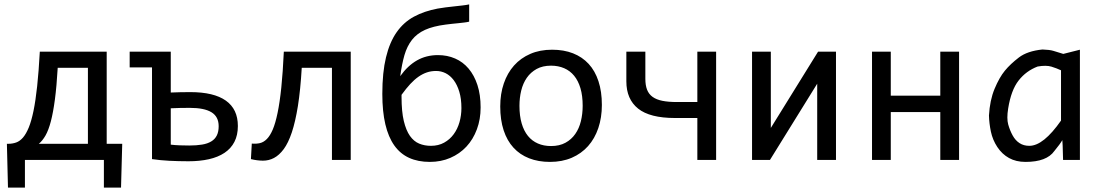

<svg xmlns="http://www.w3.org/2000/svg" viewBox="-20 -724 4988 869"><path d="M377.9 -417V-73.2H155.8C166.8 -82.4 176.9 -94.9 186 -110.8C195.1 -126.8 203.2 -148.1 210.2 -174.8C217.2 -201.5 223.3 -234.5 228.5 -273.9C233.7 -313.3 238 -361 241.2 -417ZM533.2 -73.2H462.9V-490.2H160.2C156.9 -430 152.9 -377.9 148.2 -334C143.5 -290 137.9 -252.7 131.6 -221.9C125.2 -191.2 118.1 -166.1 110.1 -146.7C102.1 -127.4 93.4 -112.2 84 -101.3C74.5 -90.4 64.3 -83 53.2 -79.1C42.2 -75.2 30.4 -73.2 18.1 -73.2H11.2L16.1 125H92.8V0H450.2V125H527.8Z M969.7 -152.8C969.7 -136.2 967 -122.3 961.4 -111.1C955.9 -99.9 947.5 -90.8 936.3 -84C925 -77.1 911.1 -72.3 894.5 -69.6C877.9 -66.8 858.7 -65.4 836.9 -65.4C823.2 -65.4 809.1 -65.7 794.4 -66.2C779.8 -66.7 766 -67.7 752.9 -69.3V-233.9C766 -234.5 780 -235 795.2 -235.4C810.3 -235.7 824.9 -235.8 838.9 -235.8C882.8 -235.8 915.6 -229.2 937.3 -215.8C958.9 -202.5 969.7 -181.5 969.7 -152.8ZM752.9 -305.2V-490.2H566.9V-418.9H668V-3.9C692.1 -0.3 718 2.2 745.8 3.7C773.7 5.1 802.7 5.9 833 5.9C867.2 5.9 898 2.8 925.5 -3.4C953 -9.6 976.6 -19.2 996.1 -32.2C1015.6 -45.2 1030.6 -61.8 1041 -82C1051.4 -102.2 1056.6 -126.1 1056.6 -153.8C1056.6 -204.6 1038.5 -242.8 1002.2 -268.6C965.9 -294.3 912.3 -307.1 841.3 -307.1C826 -307.1 810.7 -307 795.4 -306.6C780.1 -306.3 766 -305.8 752.9 -305.2Z M1567.4 0V-490.2H1264.6C1261.7 -427.4 1257.9 -373.3 1253.2 -327.9C1248.5 -282.5 1242.8 -244.1 1236.3 -212.9C1229.8 -181.6 1222.6 -156.7 1214.6 -137.9C1206.6 -119.2 1197.8 -104.9 1188 -95C1178.2 -85 1167.6 -78.8 1156.2 -76.2C1144.9 -73.6 1132.6 -72.9 1119.6 -74.2L1115.7 -3.9C1134.3 0.7 1152.3 3 1169.9 3.2C1187.5 3.3 1204.2 -0.7 1220 -9C1235.8 -17.3 1250.5 -30.7 1264.2 -49.1C1277.8 -67.5 1290 -92.7 1300.8 -124.8C1311.5 -156.8 1320.7 -196.8 1328.4 -244.6C1336 -292.5 1341.8 -349.9 1345.7 -417H1482.4V0Z M2068.4 -234.9C2068.4 -212.7 2065.4 -191.4 2059.6 -170.9C2053.7 -150.4 2045 -132.2 2033.4 -116.5C2021.9 -100.7 2007.5 -88 1990.2 -78.4C1973 -68.8 1953 -64 1930.2 -64C1911 -64 1893.3 -67.3 1877.2 -74C1861.1 -80.6 1847.2 -92.3 1835.4 -108.9C1823.7 -125.5 1814.5 -148 1807.6 -176.5C1800.8 -205 1797.4 -241.4 1797.4 -285.6V-294.9C1811.4 -314.1 1824.5 -330.4 1836.9 -343.8C1849.3 -357.1 1861.7 -368.1 1874 -376.7C1886.4 -385.3 1899 -391.8 1911.9 -396.2C1924.7 -400.6 1938.8 -402.8 1954.1 -402.8C1969.1 -402.8 1983.4 -399.4 1997.1 -392.6C2010.7 -385.7 2022.9 -375.3 2033.4 -361.3C2044 -347.3 2052.5 -329.8 2058.8 -308.8C2065.2 -287.8 2068.4 -263.2 2068.4 -234.9ZM1791.5 -379.4C1796.4 -415.5 1802.7 -447.2 1810.5 -474.4C1818.4 -501.5 1829.8 -524.7 1844.7 -543.7C1859.7 -562.7 1879.4 -577.8 1903.8 -588.9C1928.2 -599.9 1959.5 -607.9 1997.6 -612.8C2006.7 -614.1 2016.2 -615.2 2026.1 -616.2C2036.1 -617.2 2045.7 -618.2 2054.9 -619.1C2064.2 -620.1 2073 -621.1 2081.3 -622.1C2089.6 -623 2097 -624.3 2103.5 -626V-704.1C2094.4 -702.1 2084 -700.5 2072.3 -699.2C2060.5 -697.9 2048.3 -696.5 2035.6 -695.1C2022.9 -693.6 2010.2 -692.1 1997.3 -690.7C1984.5 -689.2 1972.2 -687.3 1960.4 -685.1C1920.4 -677.6 1884.8 -665.4 1853.8 -648.7C1822.7 -631.9 1796.5 -608.5 1775.4 -578.4C1754.2 -548.3 1738.1 -510.4 1727.1 -464.8C1716 -419.3 1710.4 -363.9 1710.4 -298.8C1710.4 -245.8 1715 -200 1724.1 -161.4C1733.2 -122.8 1746.7 -90.9 1764.6 -65.7C1782.6 -40.4 1804.9 -21.7 1831.8 -9.5C1858.6 2.7 1889.8 8.8 1925.3 8.8C1959.1 8.8 1990.2 2.7 2018.3 -9.5C2046.5 -21.7 2070.7 -38.7 2091.1 -60.5C2111.4 -82.4 2127.2 -108.4 2138.4 -138.7C2149.7 -168.9 2155.3 -202 2155.3 -237.8C2155.3 -275.9 2150.5 -309.7 2140.9 -339.1C2131.3 -368.6 2117.9 -393.4 2100.8 -413.6C2083.7 -433.8 2063.4 -449 2039.8 -459.2C2016.2 -469.5 1990.4 -474.6 1962.4 -474.6C1927.2 -474.6 1895.7 -466.7 1867.7 -450.9C1839.7 -435.1 1814.3 -411.3 1791.5 -379.4Z M2704.1 -249C2704.1 -289.4 2699 -325.2 2688.7 -356.4C2678.5 -387.7 2663.7 -413.8 2644.3 -434.8C2624.9 -455.8 2601.3 -471.8 2573.5 -482.7C2545.7 -493.6 2514.2 -499 2479 -499C2442.2 -499 2409.3 -492.8 2380.4 -480.2C2351.4 -467.7 2326.8 -450.1 2306.6 -427.5C2286.5 -404.9 2271 -377.8 2260.3 -346.4C2249.5 -315 2244.1 -280.3 2244.1 -242.2C2244.1 -201.5 2249.3 -165.5 2259.5 -134.3C2269.8 -103 2284.6 -76.8 2304 -55.7C2323.3 -34.5 2346.9 -18.5 2374.8 -7.6C2402.6 3.3 2434.1 8.8 2469.2 8.8C2506 8.8 2538.9 2.5 2567.9 -10C2596.8 -22.5 2621.4 -40.1 2641.6 -62.7C2661.8 -85.4 2677.2 -112.5 2688 -144.3C2698.7 -176 2704.1 -210.9 2704.1 -249ZM2617.2 -245.1C2617.2 -220.7 2614.5 -197.5 2609.1 -175.5C2603.8 -153.6 2595.3 -134.3 2583.7 -117.7C2572.2 -101.1 2557.4 -87.8 2539.3 -77.9C2521.2 -68 2499.5 -63 2474.1 -63C2452 -63 2432.1 -66.8 2414.6 -74.5C2397 -82.1 2382 -93.5 2369.6 -108.6C2357.3 -123.8 2347.7 -142.7 2341.1 -165.5C2334.4 -188.3 2331.1 -214.8 2331.1 -245.1C2331.1 -269.2 2333.7 -292.2 2339.1 -314.2C2344.5 -336.2 2352.9 -355.5 2364.5 -372.1C2376.1 -388.7 2390.9 -401.9 2408.9 -411.9C2427 -421.8 2448.7 -426.8 2474.1 -426.8C2495.9 -426.8 2515.7 -422.9 2533.4 -415.3C2551.2 -407.6 2566.2 -396.2 2578.6 -381.1C2591 -366 2600.5 -347.1 2607.2 -324.5C2613.9 -301.8 2617.2 -275.4 2617.2 -245.1Z M3136.2 -189.9V0H3221.2V-490.2H3136.2V-262.2H3043.9C3018.2 -262.2 2996.3 -264 2978.3 -267.6C2960.2 -271.2 2945.4 -277.1 2933.8 -285.4C2922.3 -293.7 2913.9 -304.5 2908.7 -317.9C2903.5 -331.2 2900.9 -347.7 2900.9 -367.2V-490.2H2814.9V-356C2814.9 -301.9 2832.7 -260.7 2868.2 -232.4C2903.6 -204.1 2959.3 -189.9 3035.2 -189.9Z M3468.8 -490.2H3383.8V0H3464.8L3678.7 -345.2V0H3763.7V-490.2H3682.6L3468.8 -145Z M4320.8 0V-490.2H4235.8V-291H4011.7V-490.2H3926.8V0H4011.7V-216.8H4235.8V0Z M4543 -232.9C4551.8 -288.2 4567.5 -330.5 4590.3 -359.6C4613.1 -388.8 4641.8 -409.8 4676.3 -422.9C4702 -427.4 4722.8 -427.2 4738.8 -422.4C4754.7 -417.5 4769.2 -411.9 4782.2 -405.8V-178.2C4755.9 -140.5 4730.7 -112 4706.8 -92.8C4682.9 -73.6 4660.2 -64 4638.7 -64C4621.7 -64 4607 -68 4594.5 -76.2C4581.9 -84.3 4571.5 -95.9 4563.2 -111.1C4554.9 -126.2 4548.3 -142.7 4543.2 -160.6C4538.2 -178.5 4538.1 -202.6 4543 -232.9ZM4788.1 -89.8 4789.6 -65.9 4791.5 0H4867.7V-499L4792.5 -480C4774.3 -485.5 4759.4 -490.1 4748 -493.7C4736.7 -497.2 4720.1 -499.3 4698.2 -500C4652.7 -495.4 4617.1 -483.4 4591.6 -463.9C4566 -444.3 4544.8 -424.4 4528.1 -404.1C4511.3 -383.7 4495.8 -356.3 4481.4 -321.8C4467.1 -287.3 4458.7 -247.1 4456.1 -201.2C4456.7 -177.4 4459.6 -153.1 4464.8 -128.2C4470.1 -103.3 4479.7 -80.1 4493.9 -58.6C4508.1 -37.1 4525.7 -20.5 4546.9 -8.8C4568 2.9 4592.9 8.8 4621.6 8.8C4685.4 8.8 4728.8 -7.6 4752 -40.5C4769.5 -61.7 4781.6 -78.1 4788.1 -89.8Z"/></svg>

Font: CodeNewRoman Nerd Font Mono
Style: Regular
Weight: 400
Monospace: yes
Designer: Sam Radian
Foundry: Code New Roman
Version: Version 2.00 November 29, 2014;Nerd Fonts 3.2.1